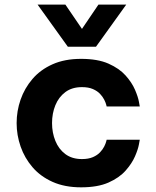

<svg xmlns="http://www.w3.org/2000/svg" viewBox="-20 -792 670 822"><path d="M327.2 10Q257.4 10 205.4 -13.2Q153.4 -36.4 119.4 -75.9Q85.4 -115.4 68.3 -164.4Q51.2 -213.4 51.2 -265Q51.2 -316.6 68.1 -365.4Q85 -414.2 119 -453.9Q153 -493.6 205 -516.8Q257 -540 327.2 -540Q398.4 -540 444.6 -519.5Q490.8 -499 517.8 -468.7Q544.8 -438.4 557.9 -407.8Q571 -377.2 574.7 -356.7Q578.4 -336.2 578.4 -336.2H436.6Q436.6 -336.2 434.5 -344.5Q432.4 -352.8 426.2 -365.2Q420 -377.6 408.4 -390Q396.8 -402.4 377.8 -410.7Q358.8 -419 330.8 -419Q288.4 -419 259.9 -397.8Q231.4 -376.6 217.1 -341.6Q202.8 -306.6 202.8 -265Q202.8 -224 217.1 -188.7Q231.4 -153.4 259.9 -132.2Q288.4 -111 330.8 -111Q358.8 -111 377.8 -119.3Q396.8 -127.6 408.4 -140Q420 -152.4 426.2 -164.8Q432.4 -177.2 434.5 -185.5Q436.6 -193.8 436.6 -193.8H578.4Q578.4 -193.8 574.7 -173.3Q571 -152.8 557.9 -122.5Q544.8 -92.2 517.8 -61.6Q490.8 -31 444.6 -10.5Q398.4 10 327.2 10ZM391 -592H270.4L141 -772.2H260L356.2 -631.2L305.4 -630.6L401.4 -772.2H520.4Z"/></svg>

Font: Be Vietnam Pro Variable Thin
Style: Regular
Weight: 100
Designer: Lam Bao, Tony Le, Vietanh Nguyen
Foundry: Yellow Type Foundry
Version: Version 1.002